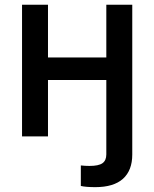

<svg xmlns="http://www.w3.org/2000/svg" viewBox="-20 -562 636 791"><path d="M372.6 209Q354.5 209 338.6 207.8Q322.8 206.5 313 204.1V119.6Q321.3 120.6 331.1 121.1Q340.8 121.6 348.6 121.6Q386.2 121.6 402.1 110.4Q418 99.1 418 74.2V0H524.9V74.7Q524.9 140.1 486.6 174.6Q448.2 209 372.6 209ZM444.8 -325.2V-232.4H149.9V-325.2ZM177.7 -542.5V0H70.8V-542.5ZM524.9 -542.5V0H418V-542.5Z"/></svg>

Font: Inter 16pt Medium
Style: Regular
Weight: 500
Version: Version 4.001;git-66647c0bb